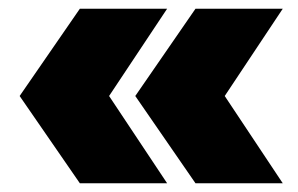

<svg xmlns="http://www.w3.org/2000/svg" viewBox="-20 -494 683 440"><path d="M25 -274 163 -74H363L230 -274L363 -474H163ZM290 -274 428 -74H628L495 -274L628 -474H428Z"/></svg>

Font: Montserrat Custom Black
Style: Regular
Weight: 900
Designer: Julieta Ulanovsky
Foundry: Julieta Ulanovsky
Version: Version 7.200